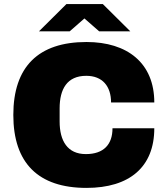

<svg xmlns="http://www.w3.org/2000/svg" viewBox="-20 -905 818 937"><path d="M170 -752H320L392 -815L464 -752H616L482 -885H304ZM402 12C612 12 733 -90 733 -279H529C529 -200 486 -153 399 -153C309 -153 271 -218 271 -312V-376C271 -470 307 -535 401 -535C480 -535 522 -484 522 -405H733C733 -597 602 -700 402 -700C167 -700 45 -579 45 -344C45 -109 167 12 402 12Z"/></svg>

Font: Archivo Black
Style: Regular
Weight: 900
Designer: Hector Gatti
Foundry: Omnibus-Type
Version: Version 2.001